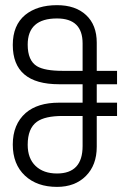

<svg xmlns="http://www.w3.org/2000/svg" viewBox="-20 -734 476 748"><path d="M301.8 -165V-282.2H224.1Q155.3 -282.2 124 -259.8Q87.9 -233.9 87.9 -169.9Q87.9 -116.7 118.7 -87.4Q149.4 -58.1 202.1 -58.1Q301.8 -58.1 301.8 -165ZM301.8 -458V-564.9Q301.8 -662.1 202.1 -662.1Q87.9 -662.1 87.9 -560.1Q87.9 -498 124 -476.1Q153.8 -458 224.1 -458ZM436 -282.2H356.9V-162.1Q356.9 -90.8 314.5 -48.3Q272 -5.9 202.1 -5.9Q124 -5.9 77.1 -49.8Q29.8 -94.2 29.8 -170.9Q29.8 -249.5 80.1 -293.9Q126.5 -334 210 -334H301.8V-405.8H210Q29.8 -405.8 29.8 -559.1Q29.8 -635.7 78.1 -675.8Q125 -713.9 202.1 -713.9Q273.9 -713.9 315.4 -675.3Q356.9 -636.7 356.9 -567.9V-458H436V-405.8H356.9V-334H436Z"/></svg>

Font: Miedinger*
Style: Book
Weight: 400
Version: Version 001.000